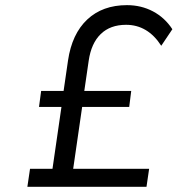

<svg xmlns="http://www.w3.org/2000/svg" viewBox="-20 -723 687 743"><path d="M85.9 0 96.2 -69.8H183.1L217.8 -309.1H130.9L139.2 -371.1H226.1L243.2 -488.8Q258.3 -591.8 317.6 -647.5Q377 -703.1 471.2 -703.1Q526.4 -703.1 572 -679Q617.7 -654.8 647 -609.9L604 -545.9Q551.8 -627 467.8 -627Q406.7 -627 369.9 -591.3Q333 -555.7 323.2 -487.8L306.2 -371.1H487.8L480 -309.1H297.9L263.2 -69.8H557.1L546.9 0Z"/></svg>

Font: Trueno Light
Style: Italic
Weight: 300
Designer: Julieta Ulanovsky
Foundry: Julieta Ulanovsky
Version: Version 3.001b | FøM Fix